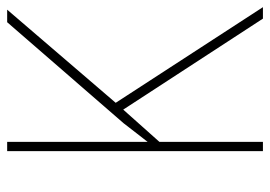

<svg xmlns="http://www.w3.org/2000/svg" viewBox="-129 -625 754 536"><g transform="rotate(-90 248.0 -357.0)"><path d="M496 0H464L210 -390L120 -289V0H94V-714H120V-322Q130 -335 143 -351.5Q156 -368 172 -389L454 -714H489L229 -411Z"/></g></svg>

Font: Noto Sans Bengali SemiCondensed Thin
Style: Regular
Weight: 100
Width: 4
Designer: Joana Ranito - Universal Thirst; Jelle Bosma - Monotype Design Team
Foundry: Universal Thirst ehf.
Version: Version 3.000; ttfautohint (v1.8.4.7-5d5b)